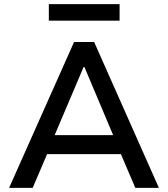

<svg xmlns="http://www.w3.org/2000/svg" viewBox="-20 -908 813 928"><path d="M24 0 338 -705H435L748 0H634L549 -199L599 -163H173L223 -199L138 0ZM384 -584 234 -231 209 -255H563L537 -231L388 -584ZM216 -808V-888H558V-808Z"/></svg>

Font: Nunito Sans 8pt SemiBold
Style: Regular
Weight: 600
Version: Version 3.101;gftools[0.9.27]